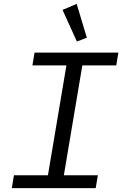

<svg xmlns="http://www.w3.org/2000/svg" viewBox="-20 -969 640 989"><path d="M473 0 484 -66.1H308.9L404.1 -632.1H578.8L589.8 -698.2H158L147 -632.1H322.1L226.9 -66.1H51.8L40.8 0ZM302.2 -918 376.1 -755 427.2 -774.9 375 -948.9Z"/></svg>

Font: Margiela Mono Italic Italic
Style: Regular
Weight: 400
Designer: Mike Abbink, Paul van der Laan, Pieter van Rosmalen
Foundry: Bold Monday
Version: Version 2.003 2021